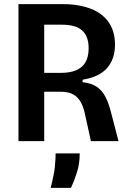

<svg xmlns="http://www.w3.org/2000/svg" viewBox="-20 -680 624 925"><path d="M69 0V-660H287Q325 -660 361 -653.5Q397 -647 428 -633.5Q459 -620 483 -597Q507 -574 520.5 -541.5Q534 -509 534 -465Q534 -432 525 -404Q516 -376 497.5 -354Q479 -332 449.5 -317.5Q420 -303 378 -296V-284Q422 -279 447.5 -261Q473 -243 488.5 -212.5Q504 -182 515 -138L551 0H418L390 -127Q383 -163 369.5 -187.5Q356 -212 333 -225Q310 -238 274 -238H193V0ZM193 -329H274Q340 -329 373.5 -358Q407 -387 407 -448Q407 -505 376 -533Q345 -561 279 -561H193ZM224 225Q241 160 244.5 121.5Q248 83 248 59H364Q364 108 351 149.5Q338 191 322 225Z"/></svg>

Font: Bricolage Grotesque SemiCondensed SemiBold
Style: Regular
Weight: 600
Width: 4
Designer: Mathieu Triay
Foundry: Atelier Triay
Version: Version 1.001;gftools[0.9.33.dev8+g029e19f]